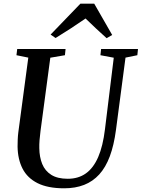

<svg xmlns="http://www.w3.org/2000/svg" viewBox="-20 -1008 766 1038"><path d="M658.5 -696.5 607 -306Q596 -223 573.8 -163.2Q551.5 -103.5 516.8 -65.2Q482 -27 434.8 -8.5Q387.5 10 327 10Q238.5 10 183.2 -17.8Q128 -45.5 102 -96.2Q76 -147 75 -215.5Q75 -234 75.8 -253.2Q76.5 -272.5 79 -292.5L133 -696.5L69 -709.5L73 -743H334.5L331 -709.5L252 -696L199 -299.5Q195.5 -274 193.8 -250.5Q192 -227 192.5 -207Q193 -159 208.2 -121.5Q223.5 -84 257.2 -62.8Q291 -41.5 346.5 -41.5Q403.5 -41.5 444.2 -70.5Q485 -99.5 510.8 -158.8Q536.5 -218 547.5 -309.5L595 -696L523 -709.5L526.5 -743H726L722.5 -709.5ZM253.5 -821 414.5 -988H489.5L586.5 -819L556.5 -801.5Q527.5 -827.5 498.8 -854.2Q470 -881 442.5 -908Q404.5 -881.5 364 -855.2Q323.5 -829 280.5 -802.5Z"/></svg>

Font: Merriweather 72pt Medium
Style: Italic
Weight: 500
Italic angle: -7.8°
Version: Version 2.101